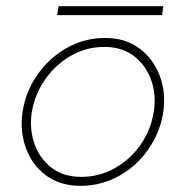

<svg xmlns="http://www.w3.org/2000/svg" viewBox="-20 -593 577 622"><path d="M53 -230Q44 -168 64 -113Q84 -58 129.5 -24.5Q175 9 241 9Q308 9 365.5 -23Q423 -55 461 -110Q499 -165 509 -230Q518 -293 497.5 -347.5Q477 -402 432 -436Q387 -470 320 -470Q253 -470 196 -437.5Q139 -405 101 -350.5Q63 -296 53 -230ZM83 -230Q93 -288 126.5 -336Q160 -384 210 -412.5Q260 -441 318 -441Q376 -441 414.5 -411Q453 -381 470 -333Q487 -285 478 -230Q469 -173 436 -125Q403 -77 352.5 -48.5Q302 -20 243 -20Q185 -20 146.5 -50Q108 -80 91.5 -127.5Q75 -175 83 -230ZM165 -544H505L509 -573H170Z"/></svg>

Font: Jost ExtraLight
Style: Italic
Weight: 250
Italic angle: -5°
Version: Version 3.710